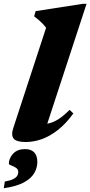

<svg xmlns="http://www.w3.org/2000/svg" viewBox="-61 -738 479 1018"><path d="M183.5 -591Q175 -602 165.5 -612Q156 -622 145 -631.5Q134 -641 120 -651.5L128 -679L379.5 -718H398L175 -37.5L142.5 -79.5Q172.5 -78 198.2 -84Q224 -90 250.5 -107.2Q277 -124.5 308 -155.5L328 -136.5Q288.5 -82 246 -48.8Q203.5 -15.5 160.5 -0.2Q117.5 15 75.5 15Q26.5 15 11.5 -3Q-3.5 -21 10 -61ZM-14 130Q-14 101 8.5 76.8Q31 52.5 72 52.5Q104.5 52.5 120.8 70.5Q137 88.5 137 121Q137 151.5 120.5 180Q104 208.5 65 229.5Q26 250.5 -41 260L-35.5 224.5Q-6.5 219.5 9 211.5Q24.5 203.5 30.2 194.2Q36 185 36 175.5Q36 159.5 23.5 151.5Q11 143.5 -1.5 139.2Q-14 135 -14 130Z"/></svg>

Font: Newsreader 24pt ExtraBold
Style: Italic
Weight: 800
Italic angle: -17°
Designer: Hugues Gentile
Foundry: Production Type
Version: Version 1.003